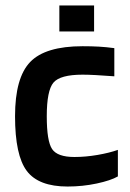

<svg xmlns="http://www.w3.org/2000/svg" viewBox="-20 -673 474 702"><path d="M411 -125V-28Q385 -13 333.5 -2Q282 9 227 9Q121 9 78 -48Q35 -105 35 -248Q35 -389 90.5 -446.5Q146 -504 282 -504Q315 -504 341.5 -502.5Q368 -501 398 -497V-394Q359 -397 330 -398.5Q301 -400 282 -400Q200 -400 175.5 -371Q151 -342 151 -248Q151 -157 170.5 -128Q190 -99 252 -99Q293 -99 336.5 -106.5Q380 -114 411 -125ZM324 -558H197V-653H324Z"/></svg>

Font: Blinker SemiBold
Style: Regular
Weight: 600
Designer: Juergen Huber
Foundry: supertype
Version: Version 1.015;PS 1.15;hotconv 1.0.88;makeotf.lib2.5.647800